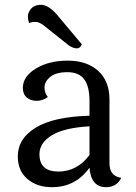

<svg xmlns="http://www.w3.org/2000/svg" viewBox="-20 -769 567 798"><path d="M320 -585Q314 -568 299 -568Q284 -568 265 -581L161 -664Q142 -678 127 -678Q112 -678 101 -673Q96 -687 96 -700Q96 -713 103 -724Q117 -749 150 -749Q183 -749 220 -704ZM144 -128Q144 -56 222.5 -56Q301 -56 352 -125V-244Q246 -238 195 -206.5Q144 -175 144 -128ZM435 -356V-90Q435 -37 484 -30Q465 9 421 9Q358 9 352 -72Q294 9 196 9Q134 9 94 -25Q54 -59 54 -119Q54 -193 128.5 -238.5Q203 -284 352 -288V-348Q352 -410 330 -439.5Q308 -469 260.5 -469Q213 -469 189 -449.5Q165 -430 165 -405.5Q165 -381 179 -366Q158 -350 132.5 -350Q107 -350 91 -364Q75 -378 75 -404Q75 -451 129 -484Q183 -517 262 -517Q341 -517 388 -474.5Q435 -432 435 -356Z"/></svg>

Font: Laila
Style: Regular
Weight: 400
Designer: Hitesh Malaviya
Foundry: Indian Type Foundry
Version: Version 1.302;PS 1.0;hotconv 1.0.78;makeotf.lib2.5.61930; tt